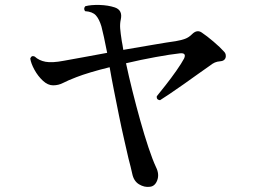

<svg xmlns="http://www.w3.org/2000/svg" viewBox="-20 -736 1040 774"><path d="M584 17Q562 20 540.5 7Q519 -6 513 -36Q510 -50 506.5 -64Q503 -78 498 -97Q491 -128 480.5 -173.5Q470 -219 459.5 -271Q449 -323 439 -373.5Q429 -424 422 -465Q381 -455 346 -444.5Q311 -434 288 -425Q254 -412 235 -402Q216 -392 194 -392Q173 -392 153 -410.5Q133 -429 119 -454.5Q105 -480 102 -500Q107 -514 120 -508Q137 -492 163.5 -487Q190 -482 237 -491Q265 -496 311.5 -504.5Q358 -513 412 -523Q405 -559 399 -586.5Q393 -614 389 -629Q380 -659 366.5 -674Q353 -689 323 -691Q319 -696 319.5 -701.5Q320 -707 324 -711Q347 -717 381.5 -716Q416 -715 443 -706Q475 -695 467 -658Q463 -640 464.5 -621Q466 -602 471 -570Q472 -563 474 -554Q476 -545 477 -535Q542 -546 600 -556Q658 -566 688 -570Q711 -574 726 -579.5Q741 -585 754 -598Q774 -618 793 -605Q814 -591 841 -568Q868 -545 883 -528Q889 -522 890 -514.5Q891 -507 889 -502Q884 -490 868 -489Q855 -488 846 -484Q837 -480 827 -472Q808 -459 779.5 -438.5Q751 -418 720.5 -396.5Q690 -375 664 -357.5Q638 -340 625 -332Q610 -334 612 -348Q625 -364 647.5 -392.5Q670 -421 691 -451Q712 -481 722 -500Q733 -524 705 -521Q668 -517 607.5 -506Q547 -495 488 -481Q499 -429 514 -369Q529 -309 545.5 -250Q562 -191 578.5 -141.5Q595 -92 609 -62Q623 -34 614 -9.5Q605 15 584 17Z"/></svg>

Font: Zen Old Mincho SemiBold
Style: Regular
Weight: 600
Version: Version 1.500